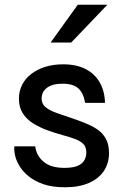

<svg xmlns="http://www.w3.org/2000/svg" viewBox="-20 -781 519 812"><path d="M41 -162H129Q134 -122 165 -96.5Q196 -71 252 -71Q288 -71 308 -79.5Q328 -88 336.5 -103Q345 -118 345 -136Q345 -159 333 -171.5Q321 -184 299 -192.5Q277 -201 247 -209Q214 -218 181 -230Q148 -242 120.5 -259Q93 -276 76.5 -301.5Q60 -327 60 -364Q60 -395 73.5 -422Q87 -449 112.5 -468.5Q138 -488 172 -498.5Q206 -509 247 -509Q304 -509 343 -488.5Q382 -468 402.5 -431Q423 -394 424 -346H340Q333 -388 311 -407.5Q289 -427 245 -427Q202 -427 179 -410Q156 -393 156 -364Q156 -342 172 -328.5Q188 -315 215 -305Q242 -295 276 -284Q308 -273 337.5 -261.5Q367 -250 390.5 -234.5Q414 -219 427.5 -194.5Q441 -170 441 -134Q441 -90 419 -57.5Q397 -25 355.5 -7Q314 11 255 11Q201 11 163.5 -2Q126 -15 100.5 -36Q75 -57 61.5 -80.5Q48 -104 44 -122.5Q40 -141 40 -153Q40 -158 41 -162ZM194 -601 309 -761H434L281 -601Z"/></svg>

Font: Syne Med Modified
Style: Regular
Weight: 500
Designer: Lucas Descroix
Foundry: Bonjour Monde
Version: Version 2.200